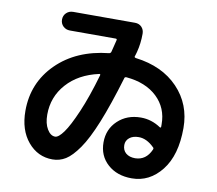

<svg xmlns="http://www.w3.org/2000/svg" viewBox="-88 -874 1176 1040"><g transform="rotate(10 500.0 -353.5)"><path d="M429.7 -462.9Q318.4 -438.5 254.4 -366.7Q190.4 -294.9 190.4 -197.3Q190.4 -148.4 209 -117.7Q227.5 -86.9 252.9 -86.9Q271.5 -86.9 298.8 -124.5Q326.2 -162.1 363.3 -248.5Q400.4 -335 435.5 -457Q436.5 -460 434.6 -461.9Q432.6 -463.9 429.7 -462.9ZM787.1 -109.4Q791 -118.2 785.2 -122.1Q744.1 -163.1 700.2 -163.1Q668 -163.1 648.9 -147.5Q629.9 -131.8 629.9 -107.4Q629.9 -79.1 648.9 -63Q668 -46.9 700.2 -46.9Q759.8 -47.9 787.1 -109.4ZM259.8 37.1Q178.7 37.1 124.5 -27.3Q70.3 -91.8 70.3 -197.3Q70.3 -351.6 177.7 -458Q285.2 -564.5 462.9 -583Q471.7 -585 473.6 -592.8Q474.6 -597.7 481 -622.1Q487.3 -646.5 490.2 -659.2Q492.2 -667 483.4 -667H232.4Q210 -667 194.8 -681.6Q179.7 -696.3 179.7 -718.3Q179.7 -740.2 194.8 -754.9Q210 -769.5 232.4 -769.5H572.3Q594.7 -769.5 608.9 -754.9Q623 -740.2 623 -717.8Q623 -664.1 610.4 -616.2Q609.4 -611.3 606.4 -602.1Q603.5 -592.8 602.5 -589.8Q600.6 -584 610.4 -582Q757.8 -563.5 843.8 -473.6Q929.7 -383.8 929.7 -252.9Q929.7 -103.5 863.8 -20Q797.9 63.5 700.2 63.5Q619.1 63.5 567.9 17.6Q516.6 -28.3 516.6 -102.5Q516.6 -174.8 566.9 -222.2Q617.2 -269.5 693.4 -269.5Q752 -269.5 802.7 -235.4Q804.7 -233.4 807.1 -234.9Q809.6 -236.3 809.6 -239.3V-252.9Q809.6 -342.8 747.6 -401.9Q685.5 -460.9 578.1 -470.7Q568.4 -470.7 567.4 -464.8Q521.5 -311.5 481 -211.4Q440.4 -111.3 402.8 -57.6Q365.2 -3.9 332 16.6Q298.8 37.1 259.8 37.1Z"/></g></svg>

Font: Rounded Mgen+ 1m bold
Style: Bold
Weight: 700
Designer: [Source Han Sans]
Ryoko NISHIZUKA  (kana & ideographs); Paul D. Hunt (Latin, Greek & Cyrillic); Wenlong ZHANG  (bopomofo
Version: Version 1.059.20150602